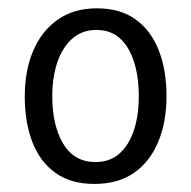

<svg xmlns="http://www.w3.org/2000/svg" viewBox="-20 -799 470 473"><path d="M321.9 -561.4Q321.9 -609.6 310.2 -646.6Q298.4 -683.6 275.5 -704.5Q252.6 -725.3 217.2 -725.3Q182.5 -725.3 158.2 -704Q134 -682.6 121.4 -645.9Q108.8 -609.2 108.8 -562Q108.8 -490.2 135.7 -445Q162.6 -399.8 215.2 -399.8Q250.9 -399.8 274.3 -420.7Q297.7 -441.5 309.8 -478Q321.9 -514.5 321.9 -561.4ZM390.2 -562Q390.2 -498.2 369.7 -449.3Q349.2 -400.4 310 -373.1Q270.7 -345.9 212.6 -345.9Q154.1 -345.9 116.2 -373.4Q78.2 -400.9 59.6 -449.5Q41 -498 41 -561.4Q41 -625 61.8 -673.9Q82.6 -722.8 122.4 -750.7Q162.1 -778.5 218.5 -778.5Q276.6 -778.5 314.5 -750.8Q352.5 -723.1 371.3 -674.5Q390.2 -626 390.2 -562Z"/></svg>

Font: Yaldevi ExtraLight
Style: Regular
Weight: 200
Designer: Sol Matas, Rajitha Manaperi, Kosala Senevirathne
Foundry: Mooniak
Version: Version 1.100